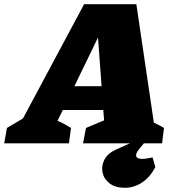

<svg xmlns="http://www.w3.org/2000/svg" viewBox="-102 -680 803 911"><path d="M628 -98Q640 -92 652.5 -86Q665 -80 676 -73L667 0H292L306 -73L392 -109L388 -158H196L171 -107Q188 -100 204 -91Q220 -82 235 -73L225 0H-82L-69 -73L7 -118L297 -660H545ZM251 -271H380L363 -502ZM490 211Q445 211 418 190Q391 169 384.5 138.5Q378 108 393.5 77.5Q409 47 450 29L559 -20H597L557 29Q540 50 544.5 62Q549 74 574 74Q585 74 597 71.5Q609 69 622 67L635 113Q610 161 572 186Q534 211 490 211Z"/></svg>

Font: Piazzolla SC Black
Style: Italic
Weight: 900
Italic angle: -11.3°
Designer: Juan Pablo del Peral
Foundry: Huerta Tipografica
Version: Version 1.330